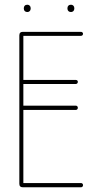

<svg xmlns="http://www.w3.org/2000/svg" viewBox="-20 -794 420 814"><path d="M323 -18Q327 -18 329.5 -15.5Q332 -13 332 -9Q332 -5 329.5 -2.5Q327 0 323 0H77Q62 0 62 -15V-644Q62 -659 77 -659H323Q327 -659 329.5 -656.5Q332 -654 332 -651Q332 -647 329.5 -644.5Q327 -642 323 -642H79V-18ZM302 -346Q305 -346 307.5 -343.5Q310 -341 310 -337Q310 -333 307.5 -330.5Q305 -328 302 -328H71Q67 -328 64.5 -330.5Q62 -333 62 -337Q62 -341 64.5 -343.5Q67 -346 71 -346ZM302 -455Q305 -455 307.5 -453Q310 -451 310 -447Q310 -443 307.5 -440.5Q305 -438 302 -438H71Q67 -438 64.5 -440.5Q62 -443 62 -447Q62 -451 64.5 -453Q67 -455 71 -455ZM266 -760Q266 -766 270 -770Q274 -774 281 -774Q287 -774 291 -770Q295 -766 295 -760V-757Q295 -751 291 -747Q287 -743 281 -743Q274 -743 270 -747Q266 -751 266 -757ZM81 -760Q81 -766 85 -770Q89 -774 96 -774Q102 -774 106 -770Q110 -766 110 -760V-757Q110 -751 106 -747Q102 -743 96 -743Q89 -743 85 -747Q81 -751 81 -757Z"/></svg>

Font: Libertine-Super Thin
Style: Regular
Weight: 100
Designer: Bastien Sozeau
Foundry: NBR — Bastien Sozeau
Version: Version 2.003;gftools[0.9.33]